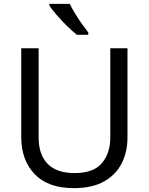

<svg xmlns="http://www.w3.org/2000/svg" viewBox="-20 -964 771 994"><path d="M640 -252Q640 -178 610 -118.5Q580 -59 518.5 -24.5Q457 10 362 10Q229 10 159.5 -62.5Q90 -135 90 -254V-714H180V-251Q180 -164 226.5 -116Q273 -68 367 -68Q464 -68 507.5 -119.5Q551 -171 551 -252V-714H640ZM341 -944Q352 -922 368.5 -894.5Q385 -867 403.5 -841Q422 -815 437 -796V-784H378Q355 -802 326 -830.5Q297 -859 272.5 -887.5Q248 -916 236 -934V-944Z"/></svg>

Font: Noto Sans Hatran
Style: Regular
Weight: 400
Designer: Monotype Design Team
Foundry: Monotype Imaging Inc.
Version: Version 2.001; ttfautohint (v1.8.4.7-5d5b)